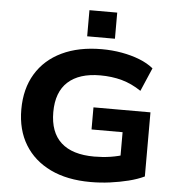

<svg xmlns="http://www.w3.org/2000/svg" viewBox="-61 -979 968 1047"><g transform="rotate(5 423.5 -455.5)"><path d="M473 11Q345 11 253.5 -33Q162 -77 112.5 -158Q63 -239 63 -351Q63 -464 112.5 -546Q162 -628 254 -672Q346 -716 472 -716Q529 -716 582 -706.5Q635 -697 679.5 -679.5Q724 -662 756 -636L701 -508Q649 -543 594.5 -558Q540 -573 476 -573Q361 -573 299.5 -517Q238 -461 238 -351Q238 -241 299.5 -185Q361 -129 481 -129Q527 -129 569.5 -135.5Q612 -142 654 -156L624 -104V-275H454V-396H766V-45Q728 -27 680 -15Q632 -3 579.5 4Q527 11 473 11ZM386 -779V-922H538V-779Z"/></g></svg>

Font: Nunito Sans 10pt SemiExpanded ExtraBold
Style: Regular
Weight: 800
Width: 6
Designer: Vernon Adams
Foundry: Vernon Adams
Version: Version 3.101;gftools[0.9.27]